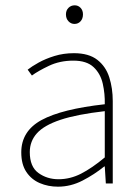

<svg xmlns="http://www.w3.org/2000/svg" viewBox="-20 -690 526 722"><path d="M198 12Q161 12 129.5 -1.5Q98 -15 79 -43.5Q60 -72 60 -117Q60 -197 136 -238.5Q212 -280 374 -298Q375 -337 366.5 -375Q358 -413 332 -437.5Q306 -462 256 -462Q205 -462 164 -442.5Q123 -423 100 -406L84 -428Q99 -440 125 -454.5Q151 -469 185 -479.5Q219 -490 258 -490Q314 -490 346 -465Q378 -440 391 -399Q404 -358 404 -310V0H378L374 -64H372Q335 -34 290.5 -11Q246 12 198 12ZM200 -16Q244 -16 285 -37Q326 -58 374 -98V-272Q269 -260 207.5 -239.5Q146 -219 119 -189Q92 -159 92 -118Q92 -63 124.5 -39.5Q157 -16 200 -16ZM260 -600Q247 -600 237.5 -610Q228 -620 228 -636Q228 -651 237.5 -660.5Q247 -670 261 -670Q274 -670 283 -660.5Q292 -651 292 -636Q292 -620 283 -610Q274 -600 260 -600Z"/></svg>

Font: Mada ExtraLight
Style: Regular
Weight: 250
Designer: Khaled Hosny
Version: Version 1.5